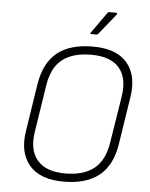

<svg xmlns="http://www.w3.org/2000/svg" viewBox="-58 -891 745 951"><g transform="rotate(5 314.5 -416.0)"><path d="M294 12Q176 12 122.5 -51.5Q69 -115 87 -223L123 -456Q140 -564 203.5 -615.5Q267 -667 381 -667Q499 -667 552 -604Q605 -541 587 -431L551 -199Q535 -92 471 -40Q407 12 294 12ZM298 -29Q389 -29 441 -70Q493 -111 507 -200L544 -432Q559 -525 516 -575.5Q473 -626 376 -626Q285 -626 233 -585.5Q181 -545 167 -455L131 -223Q116 -130 159.5 -79.5Q203 -29 298 -29ZM367 -728Q364 -728 363 -730Q362 -732 364 -735L437 -838Q440 -844 447 -844H480Q484 -844 485.5 -841.5Q487 -839 484 -835L402 -733Q398 -728 392 -728Z"/></g></svg>

Font: Sofia Sans ExtraLight
Style: Italic
Weight: 250
Italic angle: -9°
Version: Version 4.100-B